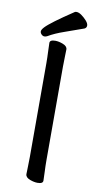

<svg xmlns="http://www.w3.org/2000/svg" viewBox="-98 -923 500 976"><g transform="rotate(10 152.0 -435.0)"><path d="M90 -733Q83 -729 75 -729Q67 -729 60 -736Q53 -743 53 -751.5Q53 -760 66 -774Q93 -803 206 -878Q209 -880 215 -880Q227 -880 241.5 -869.5Q256 -859 268 -845.5Q280 -832 280 -821Q280 -809 269 -804Q220 -786 172 -769.5Q124 -753 90 -733ZM109 -113V-595Q109 -626 107.5 -655Q106 -684 106 -701Q106 -717 134 -717Q152 -717 173 -709Q197 -700 197 -683Q197 -671 196 -645.5Q195 -620 195 -594V-112Q195 -81 196.5 -52Q198 -23 198 -6Q198 10 170 10Q152 10 131 2Q107 -7 107 -24Q107 -36 108 -61.5Q109 -87 109 -113Z"/></g></svg>

Font: Moon Stars Kai HW
Style: Bold
Weight: 700
Designer: GuiWonder
Version: Version 1.101